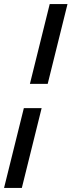

<svg xmlns="http://www.w3.org/2000/svg" viewBox="-38 -770 354 950"><path d="M208 -750H296L198 -355H110ZM80 -235H168L70 160H-18Z"/></svg>

Font: Srisakdi
Style: Bold
Weight: 700
Designer: Cadson Demak Co.,Ltd.
Foundry: Cadson Demak Co.,Ltd.
Version: Version 1.000